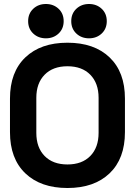

<svg xmlns="http://www.w3.org/2000/svg" viewBox="-20 -928 676 962"><path d="M30 -434Q30 -567 107 -640.5Q184 -714 318 -714Q452 -714 529 -640.5Q606 -567 606 -434V-266Q606 -133 529 -59.5Q452 14 318 14Q184 14 107 -59.5Q30 -133 30 -266ZM162 -262Q162 -189 203.5 -146.5Q245 -104 318 -104Q391 -104 432.5 -146.5Q474 -189 474 -262V-438Q474 -511 432.5 -553.5Q391 -596 318 -596Q245 -596 203.5 -553.5Q162 -511 162 -438ZM121 -822Q121 -860 146.5 -884Q172 -908 210 -908Q248 -908 273.5 -884Q299 -860 299 -822Q299 -784 273.5 -760Q248 -736 210 -736Q172 -736 146.5 -760Q121 -784 121 -822ZM337 -822Q337 -860 362.5 -884Q388 -908 426 -908Q464 -908 489.5 -884Q515 -860 515 -822Q515 -784 489.5 -760Q464 -736 426 -736Q388 -736 362.5 -760Q337 -784 337 -822Z"/></svg>

Font: Space Grotesk Variable
Style: Regular
Weight: 400
Designer: Florian Karsten (Space Grotesk), Colophon Foundry (Space Mono)
Foundry: Florian Karsten
Version: Version 1.106